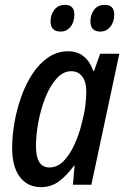

<svg xmlns="http://www.w3.org/2000/svg" viewBox="-20 -760 515 790"><path d="M149 10Q94 10 62 -31.5Q30 -73 30 -152Q30 -201 39.5 -255.5Q49 -310 67.5 -362Q86 -414 113.5 -456Q141 -498 178 -523.5Q215 -549 260 -549Q299 -549 325 -527.5Q351 -506 364 -468H367L392 -539H471L356 0H280L287 -79H285Q256 -39 223.5 -14.5Q191 10 149 10ZM183 -71Q216 -71 241.5 -97Q267 -123 286 -164.5Q305 -206 316 -251Q327 -292 331 -324Q335 -356 335 -385Q335 -423 318.5 -445Q302 -467 273 -467Q240 -467 213 -437Q186 -407 167 -359.5Q148 -312 138 -258.5Q128 -205 128 -159Q128 -71 183 -71ZM393 -630Q352 -630 352 -672Q352 -699 367 -719.5Q382 -740 411 -740Q450 -740 450 -700Q450 -669 433.5 -649.5Q417 -630 393 -630ZM230 -630Q188 -630 188 -672Q188 -699 203.5 -719.5Q219 -740 247 -740Q286 -740 286 -700Q286 -669 270 -649.5Q254 -630 230 -630Z"/></svg>

Font: Noto Sans Condensed Medium
Style: Italic
Weight: 500
Width: 3
Italic angle: -12°
Designer: Monotype Design Team
Foundry: Monotype Imaging Inc.
Version: Version 2.013; ttfautohint (v1.8.4.7-5d5b)